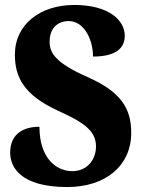

<svg xmlns="http://www.w3.org/2000/svg" viewBox="-20 -744 574 774"><path d="M251 10C408 10 509 -78 509 -208C509 -305 470 -372 336 -432C204 -490 180 -530 180 -576C180 -632 214 -659 257 -659C320 -659 355 -583 355 -516C450 -516 483 -552 483 -600C483 -660 422 -724 279 -724C144 -724 40 -647 40 -524C40 -431 78 -361 211 -299C307 -255 367 -222 367 -154C367 -102 333 -54 271 -54C209 -54 139 -104 139 -233C80 -233 21 -209 21 -128C21 -72 61 10 251 10Z"/></svg>

Font: Noto Serif Bengali Condensed Black
Style: Regular
Weight: 900
Width: 3
Designer: Juan Bruce, Universal Thirst, Indian Type Foundry and the Monotype Design Team.
Foundry: Monotype Imaging Inc.
Version: Version 2.003